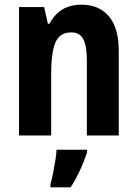

<svg xmlns="http://www.w3.org/2000/svg" viewBox="-20 -577 585 818"><path d="M327 -557Q402 -557 444 -507.5Q486 -458 486 -360V0H350V-322Q350 -380 335 -409.5Q320 -439 284 -439Q235 -439 216.5 -397Q198 -355 198 -261V0H61V-547H168L184 -476H191Q233 -557 327 -557ZM351 71Q339 109 321 148Q303 187 281 221H195V208Q200 190 205.5 163Q211 136 215.5 108.5Q220 81 221 61H351Z"/></svg>

Font: Noto Sans Khmer UI Condensed
Style: Bold
Weight: 700
Width: 3
Designer: Danh Hong and the Monotype Design Team
Foundry: Monotype Imaging Inc.
Version: Version 2.002; ttfautohint (v1.8.4.7-5d5b)